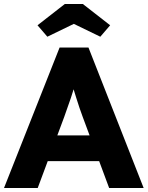

<svg xmlns="http://www.w3.org/2000/svg" viewBox="-21 -937 736 957"><path d="M-1 0 276 -700H420L695 0H523L391 -355Q383 -376 375 -400Q367 -424 359 -449.5Q351 -475 343.5 -499.5Q336 -524 331 -545L361 -546Q355 -521 347.5 -497Q340 -473 332.5 -449.5Q325 -426 316 -402.5Q307 -379 299 -354L167 0ZM131 -134 184 -262H506L558 -134ZM302 -917H392L528 -811L479 -754L347 -818L215 -754L166 -811Z"/></svg>

Font: Mach
Style: Bold
Weight: 700
Version: Version 1.002